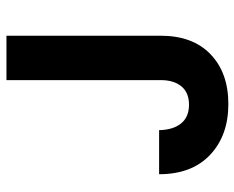

<svg xmlns="http://www.w3.org/2000/svg" viewBox="-88 -650 745 610"><g transform="rotate(-90 285.0 -345.5)"><path d="M476 -698V-208Q476 -106 417 -49.5Q358 7 259 7Q159 7 97.5 -51Q36 -109 36 -213H176Q177 -168 197.5 -143Q218 -118 257 -118Q295 -118 315 -142Q335 -166 335 -208V-698Z"/></g></svg>

Font: Fz Poppins SemBd
Style: Regular
Weight: 600
Designer: Ninad Kale (Devanagari), Jonny Pinhorn (Latin)
Foundry: Indian Type Foundry
Version: Vit hóa bi Vntype.Com & FontZin.Com